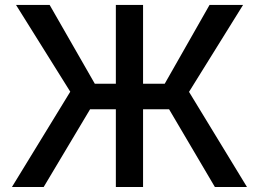

<svg xmlns="http://www.w3.org/2000/svg" viewBox="-20 -747 1034 767"><path d="M966.6 0H838.4L655.5 -310.4H551.5V0H442.8V-310.4H339.8L154.5 0H27.7L260.7 -380.7L44 -727.3H178.3L358.7 -412.6H442.8V-727.3H551.5V-412.6H638.1L817.1 -727.3H951L735.1 -380Z"/></svg>

Font: Linik Sans Medium
Style: Regular
Weight: 500
Designer: Rasmus Andersson (font), Cristiano Sobral (main changes)
Foundry: rsms
Version: Version 3.018;June 1, 2022;FontCreator 14.0.0.2814 64-bit; t